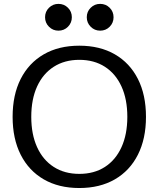

<svg xmlns="http://www.w3.org/2000/svg" viewBox="-20 -948 810 980"><path d="M384.8 11.7Q279.8 11.7 203.4 -32.5Q127 -76.7 85.7 -158.2Q44.4 -239.7 44.4 -351.6Q44.4 -463.9 85.7 -545.2Q127 -626.5 203.4 -670.7Q279.8 -714.8 384.8 -714.8Q489.7 -714.8 566.2 -670.7Q642.6 -626.5 683.8 -545.2Q725.1 -463.9 725.1 -351.6Q725.1 -239.7 683.8 -158.2Q642.6 -76.7 566.2 -32.5Q489.7 11.7 384.8 11.7ZM384.8 -60.5Q460.4 -60.5 515.4 -95.9Q570.3 -131.3 600.1 -196.8Q629.9 -262.2 629.9 -351.6Q629.9 -441.4 600.1 -506.6Q570.3 -571.8 515.4 -607.2Q460.4 -642.6 384.8 -642.6Q309.6 -642.6 254.4 -607.2Q199.2 -571.8 169.4 -506.6Q139.6 -441.4 139.6 -351.6Q139.6 -262.2 169.4 -196.8Q199.2 -131.3 254.4 -95.9Q309.6 -60.5 384.8 -60.5ZM278.3 -791.5Q250 -791.5 230 -811.5Q210 -831.5 210 -859.9Q210 -888.7 230 -908.4Q250 -928.2 278.3 -928.2Q307.1 -928.2 326.9 -908.4Q346.7 -888.7 346.7 -859.9Q346.7 -831.5 326.9 -811.5Q307.1 -791.5 278.3 -791.5ZM491.2 -791.5Q462.9 -791.5 442.9 -811.5Q422.9 -831.5 422.9 -859.9Q422.9 -888.7 442.9 -908.4Q462.9 -928.2 491.2 -928.2Q520 -928.2 539.8 -908.4Q559.6 -888.7 559.6 -859.9Q559.6 -831.5 539.8 -811.5Q520 -791.5 491.2 -791.5Z"/></svg>

Font: Schibsted Grotesk
Style: Regular
Weight: 400
Designer: Bakken & Baeck AS, Henrik Kongsvoll
Foundry: Schibsted ASA
Version: Version 1.100; ttfautohint (v1.8.4.7-5d5b);gftools[0.9.25]